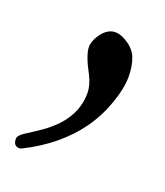

<svg xmlns="http://www.w3.org/2000/svg" viewBox="-79 -148 331 385"><g transform="rotate(20 87.0 44.5)"><path d="M3.4 186.5Q-9.8 186.5 -9.8 170.9Q-9.8 163.6 3.9 155Q17.6 146.5 34.2 135Q50.8 123.5 64 109.4Q93.8 76.7 93.8 36.6Q93.8 19 84 0Q64.9 -35.2 64.9 -52.2Q64.9 -62 71.3 -73.7Q92.8 -110.4 126 -91.8Q146.5 -80.6 153.3 -63.5Q160.2 -46.4 160.2 -22.5Q160.2 1.5 148.7 34.4Q137.2 67.4 117.2 95.7Q77.1 150.9 8.3 185.1Q5.4 186.5 3.4 186.5Z"/></g></svg>

Font: Cardo-Italic
Style: Italic
Weight: 400
Italic angle: -12°
Designer: David J. Perry
Foundry: David J. Perry
Version: Version 0.991